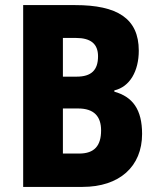

<svg xmlns="http://www.w3.org/2000/svg" viewBox="-20 -734 623 754"><path d="M275 -714H71V0H304C449 0 538 -80 538 -208C538 -304 501 -354 429 -374V-379C490 -393 525 -455 525 -535C525 -662 440 -714 275 -714ZM281 -433H227V-585H278C336 -585 365 -562 365 -513C365 -459 339 -433 281 -433ZM227 -308H287C349 -308 377 -277 377 -222C377 -162 351 -131 291 -131H227Z"/></svg>

Font: Noto Sans Gurmukhi UI Condensed ExtraBold
Style: Regular
Weight: 800
Width: 3
Designer: Jelle Bosma - Monotype Design Team
Foundry: Monotype Imaging Inc.
Version: Version 2.004